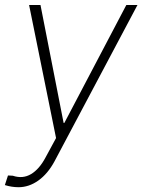

<svg xmlns="http://www.w3.org/2000/svg" viewBox="-55 -556 580 782"><path d="M20.5 206.5Q-7.3 206.5 -35.2 197.8L-22.5 158.7L-2.9 159.7Q37.6 173.3 71.5 153.1Q105.5 132.8 130.9 84.5L173.3 6.3L63.5 -535.6H109.9L204.1 -55.2H207L459.5 -535.6H504.9L167 101.1Q139.6 151.9 101.3 179.2Q63 206.5 20.5 206.5Z"/></svg>

Font: Inter Display Extra Light
Style: Italic
Weight: 200
Italic angle: -9.39999°
Designer: Rasmus Andersson
Foundry: rsms
Version: Version 4.000;git-4fc901f